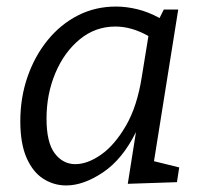

<svg xmlns="http://www.w3.org/2000/svg" viewBox="-20 -557 625 586"><path d="M182 9Q144 9 112 -11.5Q80 -32 61 -75.5Q42 -119 42 -187Q42 -259 64 -322.5Q86 -386 125.5 -434.5Q165 -483 218 -510Q271 -537 334 -537Q365 -537 398.5 -529Q432 -521 467 -502L480 -528H524L450 -65L527 -46L520 -1L370 4L395 -154Q354 -71 294.5 -31Q235 9 182 9ZM210 -56Q247 -56 288.5 -85Q330 -114 364.5 -173.5Q399 -233 413 -324L433 -447Q382 -476 332 -476Q271 -476 223.5 -437Q176 -398 149 -334Q122 -270 122 -195Q122 -122 147 -89Q172 -56 210 -56Z"/></svg>

Font: Bitter
Style: Italic
Weight: 400
Italic angle: -9°
Designer: Sol Matas, and Bitter project Authors
Foundry: Sol Matas
Version: Version 2.001